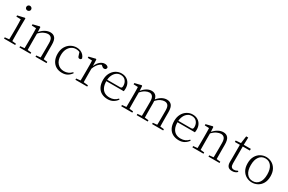

<svg xmlns="http://www.w3.org/2000/svg" viewBox="153 -2119 5251 3498"><g transform="rotate(30 2778.5 -370.0)"><path d="M45 0V-27L156 -38H175L280 -27V0ZM133 0Q134 -24 135 -64.5Q136 -105 136.5 -149Q137 -193 137 -226V-281Q137 -332 136 -375Q135 -418 133 -456L40 -459V-485L187 -519L199 -511L197 -377V-226Q197 -193 197.5 -149Q198 -105 198.5 -64.5Q199 -24 200 0ZM158 -655Q137 -655 122.5 -668.5Q108 -682 108 -704Q108 -726 122.5 -740Q137 -754 158 -754Q178 -754 193.5 -740Q209 -726 209 -704Q209 -682 193.5 -668.5Q178 -655 158 -655Z M369 0V-27L479 -38H499L602 -27V0ZM456 0Q457 -24 457.5 -64.5Q458 -105 458.5 -149Q459 -193 459 -226V-281Q459 -333 458.5 -375.5Q458 -418 456 -455L364 -459V-485L501 -519L514 -511L520 -393V-392V-226Q520 -193 520.5 -149Q521 -105 521.5 -64.5Q522 -24 523 0ZM707 0V-27L816 -38H837L940 -27V0ZM794 0Q795 -24 795.5 -64Q796 -104 796.5 -148Q797 -192 797 -226V-334Q797 -412 771 -443Q745 -474 699 -474Q664 -474 615.5 -452.5Q567 -431 509 -368L499 -398H507Q561 -463 616 -492.5Q671 -522 723 -522Q787 -522 822 -479.5Q857 -437 857 -335V-226Q857 -192 857.5 -148Q858 -104 858.5 -64Q859 -24 860 0Z M1268 14Q1196 14 1142 -17.5Q1088 -49 1058 -108Q1028 -167 1028 -248Q1028 -335 1063.5 -396.5Q1099 -458 1156 -490Q1213 -522 1278 -522Q1320 -522 1356.5 -507Q1393 -492 1419.5 -464.5Q1446 -437 1458 -398Q1451 -368 1422 -368Q1404 -368 1394.5 -376.5Q1385 -385 1380 -404L1352 -490L1395 -452Q1364 -474 1336 -482.5Q1308 -491 1279 -491Q1226 -491 1183.5 -462Q1141 -433 1116.5 -380.5Q1092 -328 1092 -255Q1092 -148 1146 -89Q1200 -30 1285 -30Q1330 -30 1370 -47Q1410 -64 1445 -101L1460 -88Q1428 -41 1382 -13.5Q1336 14 1268 14Z M1547 0V-27L1658 -39H1681L1795 -27V0ZM1634 0Q1635 -24 1635.5 -64.5Q1636 -105 1636.5 -149Q1637 -193 1637 -226V-281Q1637 -333 1636.5 -375.5Q1636 -418 1634 -455L1542 -459V-485L1679 -519L1692 -511L1698 -371V-370V-226Q1698 -193 1698.5 -149Q1699 -105 1699.5 -64.5Q1700 -24 1701 0ZM1697 -318 1680 -367H1694Q1710 -413 1737 -448Q1764 -483 1797.5 -502.5Q1831 -522 1867 -522Q1894 -522 1914.5 -512Q1935 -502 1942 -486Q1942 -462 1931 -449Q1920 -436 1896 -436Q1880 -436 1866.5 -444Q1853 -452 1836 -468L1813 -488H1862Q1806 -477 1766 -436Q1726 -395 1697 -318Z M2229 14Q2158 14 2102 -15Q2046 -44 2014.5 -103.5Q1983 -163 1983 -252Q1983 -334 2015.5 -394.5Q2048 -455 2102 -488.5Q2156 -522 2220 -522Q2282 -522 2326.5 -495.5Q2371 -469 2395 -423.5Q2419 -378 2419 -320Q2419 -283 2413 -260H2013V-290H2318Q2342 -290 2350.5 -302.5Q2359 -315 2359 -341Q2359 -404 2322.5 -447.5Q2286 -491 2219 -491Q2171 -491 2132 -463Q2093 -435 2070 -383.5Q2047 -332 2047 -263Q2047 -183 2072 -131Q2097 -79 2141 -54.5Q2185 -30 2242 -30Q2295 -30 2335.5 -48Q2376 -66 2408 -102L2423 -88Q2390 -41 2342 -13.5Q2294 14 2229 14Z M2511 0V-27L2621 -38H2641L2744 -27V0ZM2598 0Q2599 -24 2599.5 -64.5Q2600 -105 2600.5 -149Q2601 -193 2601 -226V-282Q2601 -333 2600.5 -375.5Q2600 -418 2598 -455L2506 -459V-485L2643 -519L2656 -511L2662 -396V-393V-226Q2662 -193 2662.5 -149Q2663 -105 2663.5 -64.5Q2664 -24 2665 0ZM2836 0V-27L2945 -38H2966L3068 -27V0ZM2923 0Q2924 -24 2924.5 -64Q2925 -104 2925.5 -148Q2926 -192 2926 -226V-334Q2926 -411 2900.5 -442.5Q2875 -474 2834 -474Q2796 -474 2751.5 -451.5Q2707 -429 2651 -367L2640 -398H2649Q2699 -460 2750.5 -491Q2802 -522 2854 -522Q2916 -522 2950.5 -479.5Q2985 -437 2985 -335V-226Q2985 -192 2985.5 -148Q2986 -104 2986.5 -64Q2987 -24 2988 0ZM3160 0V-27L3269 -38H3289L3393 -27V0ZM3246 0Q3248 -24 3248.5 -64Q3249 -104 3249.5 -148Q3250 -192 3250 -226V-334Q3250 -413 3224 -443.5Q3198 -474 3153 -474Q3116 -474 3071.5 -453.5Q3027 -433 2974 -374L2962 -404H2970Q3019 -465 3070 -493.5Q3121 -522 3174 -522Q3239 -522 3274.5 -480Q3310 -438 3310 -338V-226Q3310 -192 3310.5 -148Q3311 -104 3311.5 -64Q3312 -24 3313 0Z M3726 14Q3655 14 3599 -15Q3543 -44 3511.5 -103.5Q3480 -163 3480 -252Q3480 -334 3512.5 -394.5Q3545 -455 3599 -488.5Q3653 -522 3717 -522Q3779 -522 3823.5 -495.5Q3868 -469 3892 -423.5Q3916 -378 3916 -320Q3916 -283 3910 -260H3510V-290H3815Q3839 -290 3847.5 -302.5Q3856 -315 3856 -341Q3856 -404 3819.5 -447.5Q3783 -491 3716 -491Q3668 -491 3629 -463Q3590 -435 3567 -383.5Q3544 -332 3544 -263Q3544 -183 3569 -131Q3594 -79 3638 -54.5Q3682 -30 3739 -30Q3792 -30 3832.5 -48Q3873 -66 3905 -102L3920 -88Q3887 -41 3839 -13.5Q3791 14 3726 14Z M4008 0V-27L4118 -38H4138L4241 -27V0ZM4095 0Q4096 -24 4096.5 -64.5Q4097 -105 4097.5 -149Q4098 -193 4098 -226V-281Q4098 -333 4097.5 -375.5Q4097 -418 4095 -455L4003 -459V-485L4140 -519L4153 -511L4159 -393V-392V-226Q4159 -193 4159.5 -149Q4160 -105 4160.5 -64.5Q4161 -24 4162 0ZM4346 0V-27L4455 -38H4476L4579 -27V0ZM4433 0Q4434 -24 4434.5 -64Q4435 -104 4435.5 -148Q4436 -192 4436 -226V-334Q4436 -412 4410 -443Q4384 -474 4338 -474Q4303 -474 4254.5 -452.5Q4206 -431 4148 -368L4138 -398H4146Q4200 -463 4255 -492.5Q4310 -522 4362 -522Q4426 -522 4461 -479.5Q4496 -437 4496 -335V-226Q4496 -192 4496.5 -148Q4497 -104 4497.5 -64Q4498 -24 4499 0Z M4764 -472V-508H4944V-472ZM4847 14Q4788 14 4760.5 -17.5Q4733 -49 4733 -112Q4733 -135 4733.5 -152.5Q4734 -170 4734 -196V-472H4629V-502L4754 -511L4734 -496L4757 -663H4800L4795 -493V-481V-115Q4795 -67 4812.5 -45.5Q4830 -24 4864 -24Q4887 -24 4904.5 -30Q4922 -36 4942 -47L4956 -29Q4936 -8 4909 3Q4882 14 4847 14Z M5264 14Q5203 14 5148 -15Q5093 -44 5058.5 -103.5Q5024 -163 5024 -253Q5024 -343 5059 -403Q5094 -463 5149 -492.5Q5204 -522 5264 -522Q5325 -522 5380 -492.5Q5435 -463 5470 -403Q5505 -343 5505 -253Q5505 -163 5470 -103.5Q5435 -44 5380 -15Q5325 14 5264 14ZM5264 -16Q5344 -16 5390.5 -77.5Q5437 -139 5437 -252Q5437 -365 5390.5 -428Q5344 -491 5264 -491Q5184 -491 5137.5 -428Q5091 -365 5091 -252Q5091 -139 5137.5 -77.5Q5184 -16 5264 -16Z"/></g></svg>

Font: Noto Serif KR ExtraLight
Style: Regular
Weight: 200
Designer: Ryoko NISHIZUKA 西塚涼子 (kana & ideographs); Frank Grießhammer (Latin, Greek & Cyrillic); Wenlong ZHANG 张文龙 (bopomofo); San
Foundry: Adobe
Version: Version 2.002-H1;hotconv 1.1.0;makeotfexe 2.6.0